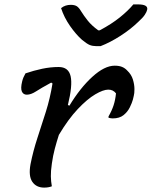

<svg xmlns="http://www.w3.org/2000/svg" viewBox="-20 -847 690 874"><path d="M438 -637H418Q402 -637 389 -642Q376 -647 353 -666Q326 -690 299 -728.5Q272 -767 258 -810Q268 -818 279 -821.5Q290 -825 302 -825Q319 -825 329 -819Q339 -813 349 -796Q362 -775 379.5 -753Q397 -731 427 -709H434Q487 -737 525 -767.5Q563 -798 587 -827H608Q655 -827 650 -803Q648 -793 639 -779.5Q630 -766 610 -748Q575 -714 528.5 -684Q482 -654 438 -637ZM96 -513Q134 -526 172 -534Q210 -542 247 -542Q292 -542 301.5 -500Q311 -458 289 -369L296 -366Q345 -447 400.5 -497.5Q456 -548 502 -548Q522 -548 535.5 -542.5Q549 -537 559 -526Q578 -508 585 -485Q592 -462 592 -441.5Q592 -421 589 -411L585 -394Q581 -379 571 -358.5Q561 -338 542.5 -323Q524 -308 493 -308Q485 -308 474 -311V-317Q489 -343 497 -367.5Q505 -392 508 -422Q495 -439 473 -439Q450 -439 413.5 -417.5Q377 -396 334 -350.5Q291 -305 248 -233Q238 -202 229.5 -170Q221 -138 216 -102Q211 -67 211.5 -44Q212 -21 216 1Q201 7 181 7Q145 7 127 -19.5Q109 -46 119 -100Q131 -160 150 -218Q169 -276 188.5 -337.5Q208 -399 219 -467L213 -471Q167 -446 144 -431Q121 -416 102 -416Q86 -416 79.5 -430.5Q73 -445 81 -477Q85 -494 96 -513Z"/></svg>

Font: Recursive Mn Csl St
Style: Italic
Weight: 400
Italic angle: -15°
Monospace: yes
Version: Version 1.079;hotconv 1.0.112;makeotfexe 2.5.65598; ttfautoh